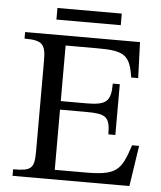

<svg xmlns="http://www.w3.org/2000/svg" viewBox="-54 -826 735 874"><g transform="rotate(5 313.0 -389.5)"><path d="M598 -186H566C527 -67 509 -43 354 -44H225V-319H342C434 -319 454 -308 454 -226H486V-458H454C454 -377 434 -358 342 -358H225V-612H372C495 -612 520 -593 535 -493H567L561 -657H36V-627C117 -627 133 -611 133 -535V-118C133 -40 117 -30 36 -30V0H570ZM467 -726V-779H173V-726Z"/></g></svg>

Font: STIX Two Math
Style: Regular
Weight: 400
Designer: Ross Mills, John Hudson & Paul Hanslow, Tiro Typeworks Ltd; with portions MicroPress Inc., with additions and correction
Foundry: Tiro Typeworks Ltd
Version: Version 2.02 b142